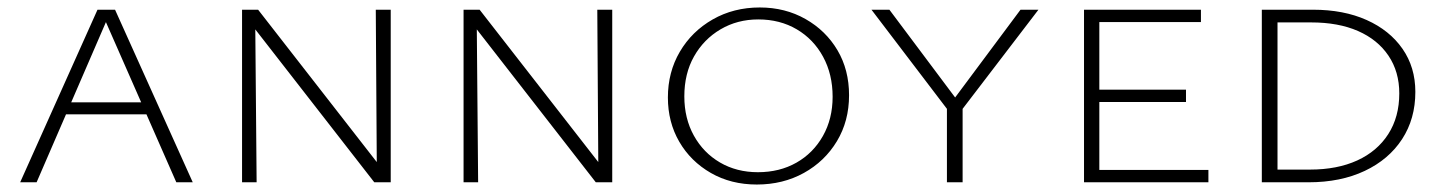

<svg xmlns="http://www.w3.org/2000/svg" viewBox="-20 -488 3861 514"><path d="M34 0 241 -462H288L496 0H452L256 -446H271L78 0ZM135 -182 147 -214H376L391 -182Z M628 0V-462H663L667 0ZM1003 0H982L645 -433V-462H671L1002 -37ZM1026 -462V0H989L986 -462Z M1221 0V-462H1256L1260 0ZM1596 0H1575L1238 -433V-462H1264L1595 -37ZM1619 -462V0H1582L1579 -462Z M2006 6Q1937 6 1883 -25Q1829 -56 1798.5 -108.5Q1768 -161 1768 -227Q1768 -295 1800 -349.5Q1832 -404 1888 -436Q1944 -468 2014 -468Q2082 -468 2136.5 -437Q2191 -406 2222 -353.5Q2253 -301 2253 -233Q2253 -164 2220.5 -110Q2188 -56 2132 -25Q2076 6 2006 6ZM2009 -27Q2067 -27 2112 -52.5Q2157 -78 2183 -124Q2209 -170 2209 -229Q2209 -289 2183.5 -336Q2158 -383 2113 -409.5Q2068 -436 2010 -436Q1954 -436 1909 -409.5Q1864 -383 1838 -337Q1812 -291 1812 -230Q1812 -171 1837.5 -125Q1863 -79 1907.5 -53Q1952 -27 2009 -27Z M2517 -194 2313 -462H2361L2546 -215H2528L2712 -462H2760L2555 -194ZM2515 0V-207H2557V0Z M2882 0V-462H2923V0ZM2896 0V-33H3215V0ZM2896 -215V-248H3155V-215ZM2896 -429V-462H3195V-429Z M3483 0H3358V-462H3495Q3577 -462 3638.5 -434.5Q3700 -407 3734.5 -357.5Q3769 -308 3769 -242Q3769 -170 3733.5 -115.5Q3698 -61 3633.5 -30.5Q3569 0 3483 0ZM3726 -238Q3726 -296 3697 -339Q3668 -382 3615.5 -405Q3563 -428 3490 -428H3400V-34H3487Q3560 -34 3613.5 -58.5Q3667 -83 3696.5 -129Q3726 -175 3726 -238Z"/></svg>

Font: Ysabeau SC ExtraLight
Style: Regular
Weight: 250
Designer: Christian Thalmann (Catharsis Fonts)
Version: Version 2.001;gftools[0.9.30]; featfreeze: smcp